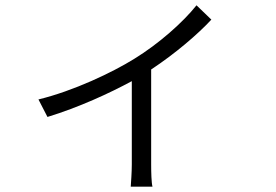

<svg xmlns="http://www.w3.org/2000/svg" viewBox="-20 -628 1040 724"><path d="M125 -253 159 -187C277 -223 394 -277 477 -322V-8C477 22 474 61 473 76H555C551 61 550 22 550 -8V-366C641 -426 726 -499 777 -554L721 -608C670 -544 579 -463 486 -406C404 -355 257 -285 125 -253Z"/></svg>

Font: Noto Sans HK DemiLight
Style: Regular
Weight: 350
Designer: Ryoko NISHIZUKA 西塚涼子 (kana, bopomofo & ideographs); Paul D. Hunt (Latin, Greek & Cyrillic); Sandoll Communications 산돌커뮤니
Foundry: Adobe
Version: Version 2.004;hotconv 1.0.118;makeotfexe 2.5.65603